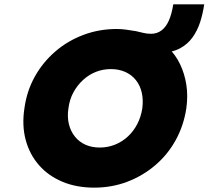

<svg xmlns="http://www.w3.org/2000/svg" viewBox="-20 -851 957 881"><path d="M412 10Q331 10 266.5 -17Q202 -44 159 -93Q116 -142 98 -208.5Q80 -275 92 -354Q103 -434 140 -500Q177 -566 234 -615Q291 -664 363 -691Q435 -718 516 -718Q536 -718 558.5 -715Q581 -712 604 -708Q622 -704 638 -700Q654 -696 673 -696Q700 -696 720.5 -711Q741 -726 754.5 -756Q768 -786 775 -831H917Q911 -789 898.5 -750Q886 -711 863.5 -679.5Q841 -648 805.5 -629Q770 -610 718 -609L752 -632Q786 -599 806.5 -556Q827 -513 835 -462.5Q843 -412 835 -354Q823 -275 786.5 -208.5Q750 -142 692.5 -93Q635 -44 564 -17Q493 10 412 10ZM438 -174Q474 -174 507 -187Q540 -200 566.5 -224.5Q593 -249 610 -282Q627 -315 633 -354Q638 -393 630.5 -426Q623 -459 603.5 -483.5Q584 -508 554.5 -521Q525 -534 489 -534Q452 -534 419.5 -521Q387 -508 360.5 -483.5Q334 -459 316.5 -426.5Q299 -394 294 -354Q288 -315 296 -282Q304 -249 323.5 -224.5Q343 -200 372 -187Q401 -174 438 -174Z"/></svg>

Font: Lexend ExtBd
Style: Italic
Weight: 800
Italic angle: -8.13011°
Designer: Bonnie Shaver-Troup, Thomas Jockin
Foundry: Lexend
Version: Version 1.007